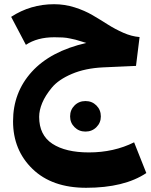

<svg xmlns="http://www.w3.org/2000/svg" viewBox="-20 -521 715 912"><path d="M617 155 675 301Q570 371 389 371Q227 371 134.5 281.5Q42 192 42 55Q42 -82 131 -180Q220 -278 390 -317Q385 -318 365.5 -324.5Q346 -331 338.5 -332.5Q331 -334 313.5 -338Q296 -342 278 -343Q260 -344 238 -344Q157 -344 103 -308L33 -441Q125 -501 237 -501Q287 -501 334.5 -486Q382 -471 419.5 -449Q457 -427 491.5 -405Q526 -383 565.5 -365.5Q605 -348 643 -345L626 -208L470 -201Q385 -197 321.5 -170Q258 -143 226.5 -105Q195 -67 180.5 -32Q166 3 166 34Q166 121 229 162Q292 203 402 203Q521 203 617 155ZM313 32Q313 1 334 -20Q355 -41 386 -41Q417 -41 438 -20Q459 1 459 32Q459 62 438 83Q417 104 386 104Q355 104 334 83Q313 62 313 32Z"/></svg>

Font: FiraGO ExtraBold
Style: Regular
Weight: 800
Designer: bBox Type
Foundry: bBox Type GmbH
Version: Version 1.001;PS 001.001;hotconv 1.0.88;makeotf.lib2.5.64775